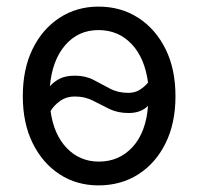

<svg xmlns="http://www.w3.org/2000/svg" viewBox="-20 -550 600 581"><path d="M278 11Q212 11 160.5 -22.5Q109 -56 79 -116.5Q49 -177 49 -259Q49 -341 78.5 -401.5Q108 -462 160 -496Q212 -530 278 -530Q346 -530 398.5 -496Q451 -462 481 -401.5Q511 -341 511 -259Q511 -177 481 -116.5Q451 -56 398.5 -22.5Q346 11 278 11ZM279 -61Q341 -61 381.5 -105.5Q422 -150 428 -230Q419 -220 404 -214Q389 -208 369 -208Q336 -208 310.5 -220.5Q285 -233 261 -245.5Q237 -258 206 -258Q181 -258 162.5 -245Q144 -232 133 -214Q143 -142 182.5 -101.5Q222 -61 279 -61ZM368 -269Q388 -269 402.5 -278Q417 -287 428 -300Q418 -375 378 -417Q338 -459 278 -459Q217 -459 177.5 -413.5Q138 -368 131 -289Q142 -302 160 -311.5Q178 -321 207 -321Q239 -321 263.5 -308Q288 -295 312.5 -282Q337 -269 368 -269Z"/></svg>

Font: Ubuntu Sans Mono
Style: Regular
Weight: 400
Monospace: yes
Designer: Dalton Maag Ltd
Foundry: Dalton Maag Ltd
Version: Version 1.006